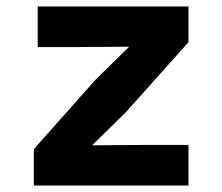

<svg xmlns="http://www.w3.org/2000/svg" viewBox="-20 -576 690 596"><path d="M85 0V-113L276 -328L381 -431L230 -430H97V-556H565V-445L371 -228L266 -125L417 -126H565V0Z"/></svg>

Font: Azeret Mono Thin
Style: Bold
Weight: 700
Version: Version 1.002